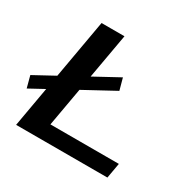

<svg xmlns="http://www.w3.org/2000/svg" viewBox="-163 -832 999 990"><g transform="rotate(30 336.5 -337.5)"><path d="M4 -189.5 424 -418 405 -487.5 -14.5 -259ZM50.5 0H594L610 -90.5H202.5L306 -675H169.5Z"/></g></svg>

Font: Anybody Expanded Medium
Style: Italic
Weight: 500
Width: 7
Italic angle: -10°
Version: Version 1.113;gftools[0.9.25]